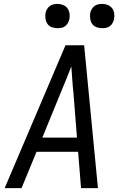

<svg xmlns="http://www.w3.org/2000/svg" viewBox="-20 -968 640 988"><path d="M4 0 317 -735H413L484 0H397L382 -187H168L91 0ZM198 -260H376L358 -490Q354 -524 352 -558Q350 -592 347 -626Q334 -592 320 -558Q306 -524 292 -490ZM505 -823Q491 -823 477 -828Q463 -833 455 -844Q447 -855 444.5 -870Q442 -885 444 -900Q446 -910 451.5 -920Q457 -930 465.5 -936.5Q474 -943 484.5 -945.5Q495 -948 506 -948Q520 -948 534 -942.5Q548 -937 556.5 -926Q565 -915 567.5 -900Q570 -885 567 -870Q565 -860 559.5 -850Q554 -840 545.5 -833.5Q537 -827 526.5 -825Q516 -823 505 -823ZM275 -823Q261 -823 247 -828Q233 -833 225 -844Q217 -855 214.5 -870Q212 -885 214 -900Q216 -910 221.5 -920Q227 -930 235.5 -936.5Q244 -943 254.5 -945.5Q265 -948 276 -948Q290 -948 304 -942.5Q318 -937 326.5 -926Q335 -915 337.5 -900Q340 -885 337 -870Q335 -860 329.5 -850Q324 -840 315.5 -833.5Q307 -827 296.5 -825Q286 -823 275 -823Z"/></svg>

Font: Iosevka Extended Oblique
Style: Regular
Weight: 400
Width: 7
Italic angle: -9°
Monospace: yes
Designer: Belleve Invis
Foundry: Belleve Invis
Version: Version 32.0.1; ttfautohint (v1.8.4)